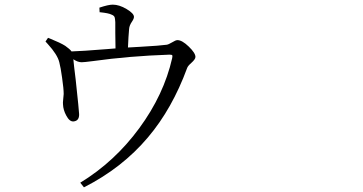

<svg xmlns="http://www.w3.org/2000/svg" viewBox="-20 -759 1540 814"><path d="M335.9 35.2 320.3 15.6Q465.8 -73.2 570.3 -215.3Q674.8 -357.4 710 -512.7Q711.9 -522.5 710 -524.9Q708 -527.3 698.2 -527.3Q528.3 -521.5 374 -500Q335.9 -495.1 326.2 -495.1Q309.6 -495.1 291 -507.8Q292 -492.2 300.8 -421.9Q315.4 -286.1 315.4 -275.4Q316.4 -246.1 291 -244.1Q274.4 -243.2 260.7 -269.5Q248 -293 247.1 -316.4Q246.1 -322.3 248 -338.9Q250 -353.5 250 -360.4Q250 -382.8 243.2 -429.7Q237.3 -472.7 231.4 -495.1Q223.6 -527.3 182.6 -572.3Q175.8 -579.1 172.9 -583L183.6 -598.6Q186.5 -597.7 191.4 -595.7Q237.3 -577.1 256.8 -564.5Q276.4 -550.8 283.2 -541Q324.2 -542 433.6 -550.8Q458 -552.7 469.7 -553.7Q469.7 -572.3 468.8 -620.1Q468.8 -655.3 468.8 -665Q467.8 -681.6 465.8 -686.5Q462.9 -693.4 452.1 -697.3Q441.4 -703.1 405.3 -707Q403.3 -707 402.3 -707L401.4 -726.6Q439.5 -739.3 458 -739.3Q485.4 -739.3 516.6 -720.7Q547.9 -702.1 547.9 -687.5Q547.9 -679.7 540 -668Q528.3 -651.4 527.3 -635.7Q524.4 -604.5 522.5 -557.6Q539.1 -558.6 573.2 -560.5Q660.2 -565.4 686.5 -569.3Q694.3 -570.3 709 -579.1Q724.6 -588.9 732.4 -588.9Q752 -588.9 780.3 -561.5Q808.6 -534.2 808.6 -517.6Q808.6 -507.8 791 -492.2Q776.4 -479.5 773.4 -470.7Q710 -297.9 607.4 -176.8Q498 -46.9 335.9 35.2Z"/></svg>

Font: Bpmf GenRyu Min R
Style: R
Weight: 400
Foundry: But Ko
Version: Version 1.320